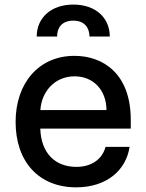

<svg xmlns="http://www.w3.org/2000/svg" viewBox="-20 -792 627 823"><path d="M306.5 11C437.5 11 520.6 -62.5 535.5 -162.6H432.5C418 -108.7 371.8 -76.7 307.5 -76.7C216.6 -76.7 155.9 -135.3 152.7 -240.8H540.5V-278.4C540.5 -475.5 422.6 -552.6 299 -552.6C147 -552.6 46.9 -436.8 46.9 -269.2C46.9 -99.8 145.6 11 306.5 11ZM137.4 -635.3H224.8C224.4 -670.8 243.3 -703.5 294.4 -703.5C343.4 -703.5 363.3 -671.9 363.6 -635.3H450.6C450.6 -714.8 391 -772.4 294.4 -772.4C197.8 -772.4 137.4 -714.8 137.4 -635.3ZM153.1 -320.3C157.7 -397.7 213.4 -464.8 299.7 -464.8C382.1 -464.8 436.1 -403.8 436.4 -320.3Z"/></svg>

Font: Margiela Sans Medium
Style: Regular
Weight: 500
Designer: Stefan Endress, Andreas Faust
Version: Version 1.100;FEAKit 1.0